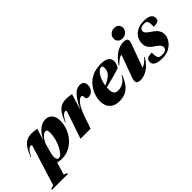

<svg xmlns="http://www.w3.org/2000/svg" viewBox="-71 -1572 2618 2618"><g transform="rotate(-45 1238.0 -263.0)"><path d="M217.5 201.5 214 217.5H-92L-89 202L-35 184L141 -382.5Q151 -414 131 -414Q119 -414 104 -406.5Q89 -399 69.8 -374.8Q50.5 -350.5 24 -299L18 -302Q52 -388.5 85.8 -436.8Q119.5 -485 160 -504.5Q200.5 -524 253.5 -524Q286 -524 306.5 -521.5Q327 -519 356.5 -512.5L301.5 -342.5Q353 -443.5 408.2 -485.2Q463.5 -527 525 -527Q584.5 -527 620.5 -485Q656.5 -443 656.5 -366Q656.5 -295 630.8 -227.2Q605 -159.5 558.2 -104.8Q511.5 -50 447.2 -17.5Q383 15 306.5 15Q257 15 222.5 3L168.5 184.5ZM251 -138Q243.5 -110.5 243.5 -85Q243.5 -59.5 252.2 -40.5Q261 -21.5 282.5 -21.5Q307 -21.5 334.8 -51.2Q362.5 -81 387 -129.5Q411.5 -178 427 -236Q442.5 -294 442.5 -350.5Q442.5 -383.5 435 -397.2Q427.5 -411 410 -411Q397 -411 380 -402.8Q363 -394.5 341.5 -369.5Q320 -344.5 293.5 -294.5Z M806 -382.5Q817 -414 796 -414Q784 -414 769 -406.5Q754 -399 734.8 -374.8Q715.5 -350.5 689 -299L683 -302Q717 -388.5 750.8 -436.8Q784.5 -485 825 -504.5Q865.5 -524 918.5 -524Q952.5 -524 973.5 -521.5Q994.5 -519 1025 -512L952.5 -278Q998.5 -376.5 1038.5 -430.5Q1078.5 -484.5 1114.8 -505.8Q1151 -527 1186 -527Q1266.5 -527 1266.5 -446.5Q1266.5 -394.5 1234.5 -359Q1202.5 -323.5 1157 -323.5Q1134 -323.5 1124.5 -334Q1115 -344.5 1114 -366Q1113.5 -387.5 1108.2 -394.8Q1103 -402 1091 -402Q1055.5 -402 1012 -344Q968.5 -286 924 -156.5L870.5 0H676.5Z M1695.5 -219Q1658.5 -121.5 1614.5 -71Q1570.5 -20.5 1521.5 -2.8Q1472.5 15 1418.5 15Q1350.5 15 1307.8 -10Q1265 -35 1245 -77.2Q1225 -119.5 1225 -171Q1225 -227.5 1246.5 -289.5Q1268 -351.5 1312 -405.5Q1356 -459.5 1424.2 -493.2Q1492.5 -527 1586 -527Q1652 -527 1687.5 -512.2Q1723 -497.5 1736.5 -474.5Q1750 -451.5 1750 -427.5Q1750 -369 1714.5 -323Q1659.5 -303 1580.8 -282Q1502 -261 1425.5 -242.5Q1424 -221 1424 -198.5Q1424 -149.5 1443 -125.5Q1462 -101.5 1505.5 -101.5Q1535.5 -101.5 1565.8 -109.8Q1596 -118 1626.8 -143.2Q1657.5 -168.5 1687.5 -219ZM1568 -492Q1542 -492 1513.2 -465.8Q1484.5 -439.5 1461.5 -390.2Q1438.5 -341 1429 -273Q1496 -303 1531.2 -331Q1566.5 -359 1579.5 -387.8Q1592.5 -416.5 1592.5 -448.5Q1592.5 -473.5 1586 -482.8Q1579.5 -492 1568 -492Z M1960.5 -644Q1960.5 -684.5 1991 -714.2Q2021.5 -744 2070 -744Q2110 -744 2133.5 -720.5Q2157 -697 2157 -661.5Q2157 -621 2126.5 -591.5Q2096 -562 2047.5 -562Q2007.5 -562 1984 -585.5Q1960.5 -609 1960.5 -644ZM1765.5 -98 1882 -416Q1853.5 -412.5 1827 -394.2Q1800.5 -376 1758 -333.5L1750.5 -339Q1817.5 -437 1886 -478.5Q1954.5 -520 2019 -520Q2077.5 -520 2089.2 -497Q2101 -474 2082 -421L1959.5 -86Q1985.5 -95 2015.2 -115.8Q2045 -136.5 2080 -176L2086.5 -172Q2026 -71 1957 -28Q1888 15 1827 15Q1770 15 1756.8 -11.2Q1743.5 -37.5 1765.5 -98Z M2194.5 -143.5Q2191.5 -69 2209.5 -43.5Q2218.5 -31 2233.5 -26.2Q2248.5 -21.5 2270.5 -21.5Q2319.5 -21.5 2341.5 -37.5Q2363.5 -53.5 2363.5 -81Q2363.5 -95 2357.2 -108.2Q2351 -121.5 2333.2 -138Q2315.5 -154.5 2280 -178Q2227 -213.5 2206.5 -246.8Q2186 -280 2186 -322.5Q2186 -379 2213.2 -425.2Q2240.5 -471.5 2293 -499.2Q2345.5 -527 2420 -527Q2502 -527 2535.2 -502.2Q2568.5 -477.5 2568.5 -442Q2568.5 -403 2546 -388.2Q2523.5 -373.5 2462 -373.5Q2464 -419.5 2461 -441.5Q2458 -463.5 2450.5 -476Q2443 -489 2429.5 -493Q2416 -497 2396 -497Q2352 -497 2331.5 -480Q2311 -463 2311 -439Q2311 -417.5 2328.5 -397.8Q2346 -378 2398.5 -343.5Q2451 -309 2473.8 -272.8Q2496.5 -236.5 2496.5 -198.5Q2496.5 -147.5 2466 -98.5Q2435.5 -49.5 2379.2 -17.2Q2323 15 2245 15Q2159 15 2121.2 -8.2Q2083.5 -31.5 2083.5 -70Q2083.5 -108 2106.8 -125.8Q2130 -143.5 2194.5 -143.5Z"/></g></svg>

Font: Newsreader 72pt ExtraBold
Style: Italic
Weight: 800
Italic angle: -17°
Designer: Hugues Gentile
Foundry: Production Type
Version: Version 1.003; ttfautohint (v1.8.3)